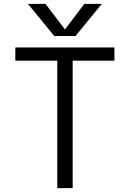

<svg xmlns="http://www.w3.org/2000/svg" viewBox="-20 -977 674 997"><path d="M574.2 -662.1H357.4V0H277.3V-662.1H59.6V-730.5H574.2ZM318.4 -825.2 418 -957H508.8L372.1 -790H261.7L125 -957H215.8L316.4 -825.2Z"/></svg>

Font: Mgen+ 1c regular
Style: Regular
Weight: 400
Designer: [Source Han Sans]
Ryoko NISHIZUKA  (kana & ideographs); Paul D. Hunt (Latin, Greek & Cyrillic); Wenlong ZHANG  (bopomofo
Version: Version 1.059.20150602